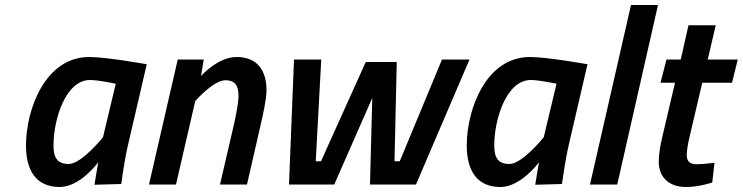

<svg xmlns="http://www.w3.org/2000/svg" viewBox="-20 -738 2971 768"><path d="M340 -418C375 -418 443 -403 443 -403L392 -189C392 -189 306 -82 255 -82C208 -82 194 -109 194 -156C194 -262 243 -418 340 -418ZM219 10C301 10 373 -89 373 -89C369 -70 358 1 358 1L465 -2C465 -2 477 -95 492 -158L567 -481C567 -481 406 -510 337 -510C161 -510 84 -301 84 -156C84 -58 123 10 219 10Z M761 -334C761 -334 834 -417 881 -417C923 -417 934 -393 934 -352C934 -324 922 -269 916 -241L860 0H968L1025 -249C1032 -281 1046 -340 1046 -377C1046 -453 1012 -510 926 -510C851 -510 784 -434 784 -434L795 -500H691L576 0H684Z M1136 0H1317L1469 -346L1460 0H1644L1858 -500H1748L1579 -93H1558L1567 -490H1443L1264 -93H1243L1265 -500H1156Z M2103 -418C2138 -418 2206 -403 2206 -403L2155 -189C2155 -189 2069 -82 2018 -82C1971 -82 1957 -109 1957 -156C1957 -262 2006 -418 2103 -418ZM1982 10C2064 10 2136 -89 2136 -89C2132 -70 2121 1 2121 1L2228 -2C2228 -2 2240 -95 2255 -158L2330 -481C2330 -481 2169 -510 2100 -510C1924 -510 1847 -301 1847 -156C1847 -58 1886 10 1982 10Z M2449 0 2612 -718H2504L2340 0Z M2931 -500H2811L2843 -637H2734L2703 -500H2646L2622 -407H2680L2630 -194C2622 -161 2615 -123 2615 -91C2615 -32 2653 10 2724 10C2777 10 2829 -8 2829 -8L2838 -87C2838 -87 2792 -81 2766 -81C2738 -81 2727 -94 2727 -118C2727 -135 2732 -164 2737 -185L2789 -407H2908Z"/></svg>

Font: RazerF5 SemiBold
Style: Italic
Weight: 600
Foundry: Razer Inc.
Version: Version 2